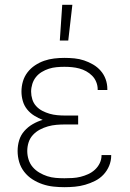

<svg xmlns="http://www.w3.org/2000/svg" viewBox="-20 -768 540 796"><path d="M247 8Q224 8 201 5.5Q178 3 156 -4.5Q134 -12 114.5 -24.5Q95 -37 80.5 -55.5Q66 -74 59.5 -96.5Q53 -119 53 -142Q53 -165 59.5 -186.5Q66 -208 81 -225Q96 -242 116 -253.5Q136 -265 157 -271Q139 -278 122 -288.5Q105 -299 92.5 -314.5Q80 -330 74.5 -349.5Q69 -369 69 -388Q69 -410 75 -430.5Q81 -451 94 -468Q107 -485 125 -497Q143 -509 163 -516Q183 -523 204.5 -525.5Q226 -528 247 -528Q268 -528 288.5 -526Q309 -524 328.5 -517.5Q348 -511 366 -500.5Q384 -490 397.5 -474.5Q411 -459 418 -439.5Q425 -420 425 -399V-395H385V-398Q385 -413 379 -428Q373 -443 362 -454Q351 -465 337.5 -472.5Q324 -480 309 -484Q294 -488 278.5 -489.5Q263 -491 247 -491Q231 -491 214.5 -489.5Q198 -488 182.5 -483Q167 -478 153 -469.5Q139 -461 129 -448.5Q119 -436 114 -420Q109 -404 109 -388Q109 -372 114 -356Q119 -340 130 -328Q141 -316 155.5 -308.5Q170 -301 185.5 -296.5Q201 -292 217.5 -290.5Q234 -289 250 -289H304V-252H250Q232 -252 214 -250.5Q196 -249 178.5 -244Q161 -239 145 -230.5Q129 -222 116.5 -208.5Q104 -195 98.5 -177.5Q93 -160 93 -142Q93 -124 98.5 -106.5Q104 -89 115.5 -75.5Q127 -62 143 -52.5Q159 -43 176 -37.5Q193 -32 211 -30.5Q229 -29 247 -29Q264 -29 281 -30Q298 -31 314 -35Q330 -39 345.5 -46Q361 -53 373.5 -64.5Q386 -76 393.5 -91.5Q401 -107 401 -124V-125H441V-123Q441 -101 432.5 -80.5Q424 -60 409 -44Q394 -28 374 -18Q354 -8 333 -2Q312 4 290.5 6Q269 8 247 8ZM228 -600 238 -748H280L263 -600Z"/></svg>

Font: Iosevka Term Curly Extralight
Style: Regular
Weight: 200
Designer: Belleve Invis
Foundry: Belleve Invis
Version: Version 32.3.0